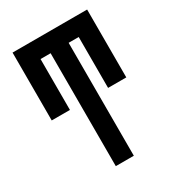

<svg xmlns="http://www.w3.org/2000/svg" viewBox="-178 -838 855 941"><g transform="rotate(-30 250.0 -367.5)"><path d="M199 0V-639H142V-351H39V-735H461V-351H358V-639H301V0Z"/></g></svg>

Font: Iosevka SS04
Style: Bold
Weight: 700
Monospace: yes
Designer: Belleve Invis
Foundry: Belleve Invis
Version: Version 19.0.0; ttfautohint (v1.8.4)